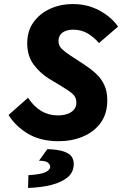

<svg xmlns="http://www.w3.org/2000/svg" viewBox="-20 -683 640 945"><path d="M268 12Q179 12 117.5 -25Q56 -62 22 -117L118 -202Q145 -160 182 -137.5Q219 -115 264 -115Q292 -115 312.5 -122.5Q333 -130 344.5 -144Q356 -158 356 -178Q356 -205 336 -222Q316 -239 282 -259L224 -294Q179 -321 146.5 -364Q114 -407 114 -470Q114 -530 144.5 -573Q175 -616 226 -639.5Q277 -663 340 -663Q410 -663 469 -631.5Q528 -600 561 -552L467 -471Q445 -498 413 -517.5Q381 -537 340 -537Q320 -537 303.5 -531Q287 -525 277.5 -512.5Q268 -500 268 -481Q268 -458 284.5 -442Q301 -426 326 -410L395 -365Q427 -344 452.5 -320.5Q478 -297 493 -265.5Q508 -234 508 -189Q508 -123 475.5 -78.5Q443 -34 388.5 -11Q334 12 268 12ZM118 242 120 179Q178 176 202.5 165Q227 154 227 137Q227 127 215.5 117.5Q204 108 172 108L213 51Q267 53 295 63Q323 73 333 88.5Q343 104 343 124Q343 164 313.5 189Q284 214 233.5 227Q183 240 118 242Z"/></svg>

Font: Source Code Pro ExtraBold
Style: Italic
Weight: 800
Italic angle: -11°
Monospace: yes
Designer: Paul D. Hunt, Teo Tuominen
Foundry: Adobe Systems Incorporated
Version: Version 1.016;hotconv 1.0.116;makeotfexe 2.5.65601